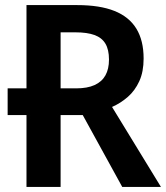

<svg xmlns="http://www.w3.org/2000/svg" viewBox="-20 -734 653 754"><path d="M123 -282H10V-387H123ZM283 -714Q372 -714 429.5 -691Q487 -668 515.5 -621.5Q544 -575 544 -504Q544 -452 527 -415Q510 -378 482 -353.5Q454 -329 420 -314L612 0H460L305 -282H218V0H84V-714ZM277 -607H218V-387H279Q323 -387 351.5 -400Q380 -413 394 -438Q408 -463 408 -500Q408 -539 394 -562.5Q380 -586 351 -596.5Q322 -607 277 -607Z"/></svg>

Font: Noto Sans Display SemiBold
Style: Regular
Weight: 600
Designer: Monotype Design Team
Foundry: Monotype Imaging Inc.
Version: Version 2.003